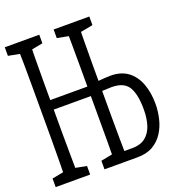

<svg xmlns="http://www.w3.org/2000/svg" viewBox="-163 -853 958 1037"><g transform="rotate(-20 316.0 -335.0)"><path d="M-20 66.9V17.6L72.3 0H86.4L178.2 17.6V66.9ZM43.9 66.9Q45.4 5.9 46.1 -55.4Q46.9 -116.7 46.9 -179.7Q46.9 -242.7 46.9 -305.2V-364.3Q46.9 -426.8 46.9 -488.8Q46.9 -550.8 46.4 -613.3Q45.9 -675.8 43.9 -736.8H115.7Q114.7 -676.8 114 -614.7Q113.3 -552.7 113.3 -490.2Q113.3 -427.7 113.3 -364.3V-327.6Q113.3 -254.4 113.3 -188Q113.3 -121.6 114.3 -58.3Q115.2 4.9 115.7 66.9ZM72.3 -669.9 -20 -687.5V-736.8H178.2V-687.5L86.4 -669.9ZM80.1 -330.1V-384.8H359.9V-330.1ZM260.7 66.9V17.6L352.5 0H360.8V66.9ZM325.2 66.9Q326.7 5.9 326.7 -56.6Q326.7 -119.1 326.7 -186.3Q326.7 -253.4 326.7 -327.6V-364.3Q326.7 -426.8 326.7 -488.8Q326.7 -550.8 326.2 -613.3Q325.7 -675.8 325.2 -736.8H396Q395 -676.8 394.3 -614.7Q393.6 -552.7 393.6 -490.2Q393.6 -427.7 393.6 -365.2V-305.2Q393.6 -244.1 393.6 -181.6Q393.6 -119.1 394.3 -57.1Q395 4.9 396 66.9ZM352.5 -669.9 260.7 -687.5V-736.8H465.8V-687.5L374 -669.9ZM360.8 66.9V10.7H440.9Q486.8 10.7 515.4 -11Q543.9 -32.7 557.4 -71.8Q570.8 -110.8 570.8 -165Q570.8 -252.4 544.7 -294.9Q518.6 -337.4 447.3 -337.4Q427.2 -337.4 401.1 -335.7Q375 -334 360.8 -329.1V-389.2Q375 -391.6 393.8 -393.3Q412.6 -395 431.6 -396.2Q450.7 -397.5 463.4 -397.5Q523.4 -397.5 562.5 -368.7Q601.6 -339.8 621.1 -288.6Q640.6 -237.3 640.6 -171.9Q640.6 -130.4 630.6 -87.6Q620.6 -44.9 598.1 -10Q575.7 24.9 539.6 45.9Q503.4 66.9 449.2 66.9Z"/></g></svg>

Font: Scarab Serif
Style: Condensed
Weight: 400
Designer: John Roberts
Foundry: Scarab
Version: 1.0